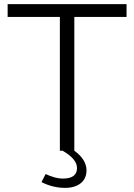

<svg xmlns="http://www.w3.org/2000/svg" viewBox="-20 -730 650 930"><path d="M593 -648H340V0Q399 43 399 95Q399 135 371 157.5Q343 180 295 180Q236 180 181 152L201 113Q248 135 284 135Q353 135 353 84Q353 40 283 0H270V-648H17V-710H593Z"/></svg>

Font: Raleway-v4020
Style: Regular
Weight: 400
Designer: Matt McInerney, Pablo Impallari, Rodrigo Fuenzalida
Foundry: Matt McInerney, Pablo Impallari, Rodrigo Fuenzalida
Version: Version 4.020;PS 004.020;hotconv 1.0.88;makeotf.lib2.5.64775